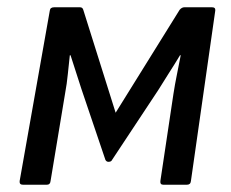

<svg xmlns="http://www.w3.org/2000/svg" viewBox="-20 -508 635 528"><path d="M43 0Q33 0 34 -10L117 -479Q118 -488 129 -488H200Q207 -488 209 -481L298 -198L474 -481Q480 -488 487 -488H563Q573 -488 572 -479L505 -10Q504 0 494 0H429Q420 0 421 -10L457 -250Q461 -276 466.5 -303Q472 -330 477 -356H475Q460 -331 444.5 -307Q429 -283 415 -260L288 -68Q286 -63 278 -63Q276 -63 274 -64Q272 -65 270 -68L204 -263Q197 -286 189 -309.5Q181 -333 174 -356H172Q169 -330 166.5 -304Q164 -278 159 -251L119 -10Q118 0 109 0Z"/></svg>

Font: Sofia Sans Semi Condensed Medium
Style: Italic
Weight: 500
Italic angle: -9°
Version: Version 4.100